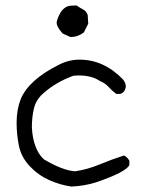

<svg xmlns="http://www.w3.org/2000/svg" viewBox="-20 -691 535 705"><path d="M239 -555 210 -568Q188 -592 188 -609Q191 -624 198 -637Q213 -667 238 -670L261 -671Q274 -662 285.5 -656Q297 -650 302 -636L304 -604L288 -572Q266 -555 239 -555ZM242 -6Q200 -12 160 -30Q120 -48 89 -81Q58 -114 49.5 -155.5Q41 -197 41 -241Q41 -288 56 -327Q86 -398 194 -452Q231 -472 272 -472Q361 -472 431 -400Q442 -387 442 -373Q439 -351 421 -346H407Q391 -358 378.5 -372Q366 -386 346 -394Q317 -414 268 -414L250 -413Q219 -402 190.5 -385.5Q162 -369 137 -346.5Q112 -324 104.5 -292.5Q97 -261 97 -222Q102 -142 141 -106Q210 -65 256 -62Q302 -69 346.5 -87.5Q391 -106 435 -120Q446 -116 455 -101V-85Q443 -59 331 -21Q289 -8 242 -6Z"/></svg>

Font: Yozai
Style: Regular
Weight: 400
Designer: LXGW / Y.OzVox
Foundry: LXGW / Y.OzVox
Version: Version 0.861;October 22, 2024